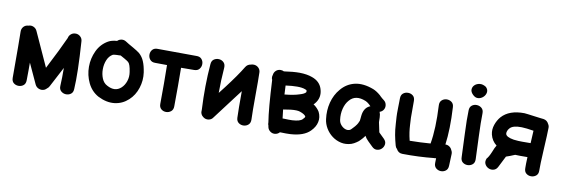

<svg xmlns="http://www.w3.org/2000/svg" viewBox="-57 -1150 4917 1677"><g transform="rotate(10 2401.5 -311.5)"><path d="M353 -6Q365 -12 373 -21Q386 -30 393 -44L487 -223Q488 -136 484 -65Q482 -34 500 -17.5Q518 -1 542.5 0.5Q567 2 587 -12Q607 -26 608 -57Q617 -198 598 -478Q597 -504 577.5 -521Q558 -538 532 -536Q511 -535 495 -521Q479 -507 475 -486Q428 -381 333 -197L195 -500Q185 -522 163 -531.5Q141 -541 119 -533Q93 -532 76 -514Q59 -495 60 -469Q62 -400 62 -61Q62 -30 80.5 -15Q99 0 124 0Q149 0 167.5 -15Q186 -30 186 -61Q186 -93 187 -151Q187 -208 187 -217L270 -37Q281 -14 305 -5Q329 4 353 -6Z M828 -28Q905 11 975 3Q1045 -5 1098 -54Q1147 -99 1169 -167Q1191 -235 1181 -305Q1172 -364 1156 -401Q1141 -438 1111 -465Q1092 -480 1052 -503Q1005 -529 981 -545Q962 -557 940.5 -554Q919 -551 904 -536Q857 -533 827 -516Q764 -480 732.5 -413Q701 -346 701 -272Q701 -197 733 -130Q765 -63 828 -28ZM887 -136Q855 -152 839.5 -189.5Q824 -227 824 -271Q824 -315 840 -353.5Q856 -392 888 -410Q894 -413 912 -414Q917 -415 927 -415H938Q949 -415 957 -416L993 -396Q1021 -380 1030 -372Q1049 -357 1059 -288Q1066 -245 1053 -206.5Q1040 -168 1014 -144Q961 -95 887 -136Z M1495 -60Q1497 -248 1495 -402Q1594 -402 1611 -403Q1641 -403 1656.5 -422Q1672 -441 1672 -466Q1672 -491 1656 -509.5Q1640 -528 1609 -527Q1554 -527 1266 -529Q1235 -530 1219 -511.5Q1203 -493 1203 -468Q1203 -443 1218.5 -424Q1234 -405 1264 -405Q1290 -404 1370 -404Q1373 -251 1371 -62Q1370 -31 1388.5 -15Q1407 1 1432 1Q1457 1 1476 -14.5Q1495 -30 1495 -60Z M1764 -9Q1785 6 1810.5 1.5Q1836 -3 1850 -25Q1861 -40 2002 -226L2053 -293Q2052 -133 2055 -58Q2056 -28 2075.5 -13.5Q2095 1 2119.5 0Q2144 -1 2162 -17Q2180 -33 2179 -64Q2176 -141 2177 -272Q2178 -415 2176 -479Q2176 -505 2157 -522.5Q2138 -540 2112 -539Q2101 -539 2090 -535Q2061 -531 2045 -505Q1997 -425 1903 -302L1857 -243Q1857 -350 1866 -467Q1868 -498 1850.5 -515Q1833 -532 1808.5 -533.5Q1784 -535 1764 -521.5Q1744 -508 1742 -477Q1726 -283 1737 -75V-69Q1732 -31 1764 -9Z M2408 23Q2429 19 2443 3H2453Q2500 5 2536 3Q2654 -4 2709 -60Q2748 -99 2757 -143Q2767 -187 2745 -232Q2726 -264 2690 -289L2699 -297Q2751 -357 2726 -433Q2706 -496 2635 -521Q2589 -538 2523 -539Q2465 -539 2385 -527Q2370 -535 2353 -534Q2330 -533 2314 -518Q2298 -503 2295 -480Q2290 -466 2292 -450Q2294 -443 2297 -436Q2310 -180 2329 -64V-62Q2328 -49 2334 -37L2336 -25Q2341 -1 2362 13.5Q2383 28 2408 23ZM2530 -119Q2501 -118 2459 -120H2445Q2440 -157 2436 -198Q2476 -205 2502 -208Q2559 -214 2584 -205Q2627 -190 2637 -172Q2640 -164 2620 -145Q2600 -123 2530 -119ZM2425 -329Q2424 -358 2421 -408Q2479 -416 2522 -416Q2568 -416 2593 -406Q2609 -401 2609 -396Q2612 -385 2608 -380Q2595 -365 2557 -354Q2508 -337 2425 -329Z M3076 -6Q3098 -14 3118 -28L3136 -41Q3144 -48 3152 -57L3166 -72L3177 -86Q3184 -95 3185 -97L3186 -94Q3195 -76 3217 -54L3259 -13Q3280 8 3304.5 6Q3329 4 3346 -13Q3363 -30 3365.5 -54Q3368 -78 3346 -100L3303 -142Q3300 -145 3298 -148Q3297 -151 3295 -163Q3287 -203 3280 -234Q3279 -239 3279.5 -253.5Q3280 -268 3279 -276Q3278 -305 3270 -323L3269 -324Q3288 -330 3300 -345Q3315 -365 3311.5 -390.5Q3308 -416 3288 -431Q3281 -436 3274 -442L3258 -456Q3250 -463 3246 -468Q3211 -498 3180 -510Q3088 -545 3015 -528.5Q2942 -512 2892 -452Q2847 -400 2828 -327Q2810 -255 2820 -181Q2825 -139 2847.5 -101Q2870 -63 2905.5 -36.5Q2941 -10 2984.5 -0.5Q3028 9 3076 -6ZM3036 -122Q3018 -116 2997.5 -124.5Q2977 -133 2961 -152Q2945 -171 2942 -196Q2935 -247 2947 -294.5Q2959 -342 2986 -372Q3039 -435 3133 -396Q3146 -391 3166 -374L3182 -358Q3178 -357 3174 -355Q3125 -331 3118 -262Q3117 -253 3115.5 -237Q3114 -221 3113 -217Q3101 -188 3094 -180L3081 -163Q3075 -157 3064 -144.5Q3053 -132 3051 -131Q3048 -128 3044 -125.5Q3040 -123 3036 -122Z M3949 34 3953 -69Q3954 -88 3944 -104Q3937 -122 3920.5 -133Q3904 -144 3885 -143Q3904 -280 3893 -474Q3892 -505 3872 -519.5Q3852 -534 3827.5 -533Q3803 -532 3785 -515.5Q3767 -499 3769 -468Q3780 -265 3756 -129Q3667 -122 3572 -121Q3562 -162 3557.5 -194Q3553 -226 3551.5 -256Q3550 -286 3548 -321Q3547 -329 3548 -389Q3548 -448 3548 -470Q3548 -501 3529.5 -516Q3511 -531 3486 -531Q3461 -531 3442.5 -516Q3424 -501 3424 -470Q3424 -458 3423.5 -435Q3423 -412 3422.5 -386Q3422 -360 3422 -338Q3422 -316 3423 -307Q3424 -298 3427 -245Q3430 -191 3438 -148.5Q3446 -106 3459 -59Q3463 -42 3476 -30Q3493 3 3530 3Q3675 5 3807 -9Q3815 -8 3822 -10L3826 -11L3825 30Q3824 60 3842 76Q3860 92 3884.5 93Q3909 94 3928.5 79.5Q3948 65 3949 34Z M4044 -60Q4044 -29 4063 -14Q4082 1 4107 0.5Q4132 0 4150.5 -15.5Q4169 -31 4168 -62Q4168 -70 4160 -267Q4155 -390 4157 -466Q4158 -497 4139.5 -513Q4121 -529 4096 -530Q4071 -531 4052 -516Q4033 -501 4033 -470Q4030 -396 4036 -262Q4043 -100 4044 -60ZM4146 -700Q4117 -719 4090 -716Q4063 -713 4045.5 -697Q4028 -681 4026.5 -658Q4025 -635 4048 -612Q4071 -589 4096.5 -591.5Q4122 -594 4141 -612Q4160 -630 4163.5 -654.5Q4167 -679 4146 -700Z M4375 -33 4424 -130 4428 -132Q4432 -133 4456.5 -142Q4481 -151 4501 -160Q4534 -158 4610 -159Q4607 -93 4608 -60Q4608 -29 4627 -14Q4646 1 4671 0.5Q4696 0 4714.5 -15.5Q4733 -31 4732 -62Q4731 -111 4738 -237Q4747 -399 4747 -441Q4748 -460 4737 -476Q4723 -506 4690 -511Q4686 -511 4662 -514Q4638 -517 4607.5 -521Q4577 -525 4551 -528.5Q4525 -532 4518 -532Q4383 -534 4317 -460Q4290 -429 4275 -385.5Q4260 -342 4270 -299Q4283 -245 4327 -211L4325 -208Q4314 -192 4298 -150Q4278 -102 4261 -85Q4249 -56 4260 -34.5Q4271 -13 4293 -3Q4315 7 4338.5 0.5Q4362 -6 4375 -33ZM4616 -284Q4576 -284 4542.5 -283.5Q4509 -283 4466 -288Q4398 -299 4392 -327Q4390 -336 4394.5 -350.5Q4399 -365 4411 -378Q4438 -409 4516 -407Q4555 -406 4622 -395Q4620 -354 4616 -284Z"/></g></svg>

Font: Balsamiq Sans
Style: Bold
Weight: 700
Designer: Michael Angeles
Foundry: Balsamiq SRL
Version: Version 1.020; ttfautohint (v1.8.4.7-5d5b);gftools[0.9.26]